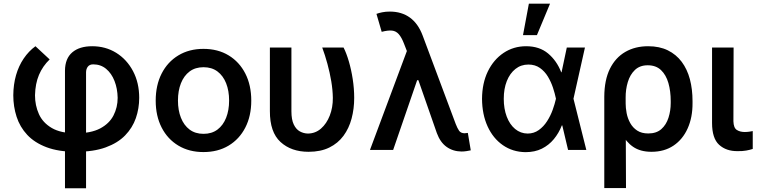

<svg xmlns="http://www.w3.org/2000/svg" viewBox="-20 -799 4031 1023"><path d="M326.2 204.1V-422.4Q326.7 -487.3 365 -520Q403.3 -552.7 471.2 -552.7Q542.5 -552.7 599.1 -517.6Q655.8 -482.4 688.7 -420.2Q721.7 -357.9 721.7 -277.8Q721.7 -221.2 703.9 -169.7Q686 -118.2 646.7 -77.6Q607.4 -37.1 543 -13.7Q478.5 9.8 385.3 9.8Q292.5 9.8 228.3 -14.4Q164.1 -38.6 125 -80.6Q85.9 -122.6 68.4 -177Q50.8 -231.4 50.8 -291.5Q51.3 -349.1 65.4 -398.4Q79.6 -447.8 106.2 -487.1Q132.8 -526.4 168.9 -552.7L244.6 -482.4Q207.5 -446.8 187.7 -400.1Q168 -353.5 166.5 -291.5Q166.5 -237.3 187.3 -191.2Q208 -145 256.1 -116.9Q304.2 -88.9 385.3 -88.9Q464.8 -88.9 513.7 -114.7Q562.5 -140.6 584.7 -183.8Q606.9 -227.1 606.9 -277.8Q606 -327.1 590.1 -367.7Q574.2 -408.2 545.4 -432.1Q516.6 -456.1 476.6 -456.1Q457.5 -456.1 448 -443.8Q438.5 -431.6 438.5 -413.1V204.1Z M1064 11.2Q987.8 11.2 930.4 -23.2Q873 -57.6 841.3 -119.4Q809.6 -181.2 809.6 -262.7Q809.6 -345.2 841.3 -407.2Q873 -469.2 930.4 -503.9Q987.8 -538.6 1064 -538.6Q1141.1 -538.6 1198.2 -503.9Q1255.4 -469.2 1287.1 -407.2Q1318.8 -345.2 1318.8 -262.7Q1318.8 -181.2 1287.1 -119.4Q1255.4 -57.6 1198.2 -23.2Q1141.1 11.2 1064 11.2ZM1064.5 -85.9Q1108.4 -85.9 1138.7 -108.6Q1168.9 -131.3 1184.8 -171.4Q1200.7 -211.4 1200.7 -263.2Q1200.7 -315.4 1184.8 -355.5Q1168.9 -395.5 1138.7 -418.2Q1108.4 -440.9 1064.5 -440.9Q1020.5 -440.9 990.2 -418.2Q960 -395.5 944.1 -355.5Q928.2 -315.4 928.2 -263.2Q928.2 -211.4 944.1 -171.4Q960 -131.3 990.2 -108.6Q1020.5 -85.9 1064.5 -85.9Z M1418 -545.9H1532.7V-206.1Q1532.7 -161.6 1545.2 -135.7Q1557.6 -109.9 1577.6 -98.9Q1597.7 -87.9 1620.6 -87.4Q1660.6 -87.9 1690.4 -114Q1720.2 -140.1 1737.1 -183.3Q1753.9 -226.6 1753.4 -277.3Q1752.9 -319.3 1745.1 -365.7Q1737.3 -412.1 1724.6 -458.7Q1711.9 -505.4 1696.8 -545.9H1810.5Q1825.7 -516.1 1838.6 -472.2Q1851.6 -428.2 1859.4 -377.4Q1867.2 -326.7 1867.2 -277.3Q1867.2 -219.2 1853.3 -167.2Q1839.4 -115.2 1810.1 -75.4Q1780.8 -35.6 1734.6 -12.9Q1688.5 9.8 1624 9.8Q1531.7 9.8 1474.6 -42.5Q1417.5 -94.7 1418 -207.5Z M2439 8.3Q2393.6 7.8 2359.6 -16.4Q2325.7 -40.5 2307.6 -89.8L2196.3 -408.7L2153.3 -513.2L2132.8 -565.9Q2119.6 -600.1 2104.7 -616.9Q2089.8 -633.8 2068.6 -636Q2047.4 -638.2 2013.7 -629.4L1985.8 -725.1Q1998.5 -730 2016.8 -733.6Q2035.2 -737.3 2057.1 -737.3Q2120.1 -737.3 2164.3 -705.1Q2208.5 -672.9 2232.4 -608.4L2408.2 -138.2Q2417 -115.7 2426 -102.5Q2435.1 -89.4 2455.1 -88.9Q2465.3 -89.8 2472.7 -90.8L2488.3 2Q2478.5 4.4 2464.8 6.3Q2451.2 8.3 2439 8.3ZM1951.2 0 2166 -575.7 2230.5 -371.6H2202.6L2074.7 0Z M2779.8 11.7Q2711.4 10.7 2659.2 -25.6Q2606.9 -62 2577.9 -125.7Q2548.8 -189.5 2548.3 -272.5Q2548.8 -355.5 2579.3 -418.5Q2609.9 -481.4 2663.1 -517.1Q2716.3 -552.7 2783.2 -552.7Q2854 -552.7 2900.1 -514.2Q2946.3 -475.6 2970.2 -414.1H3010.3L3035.2 -274.4L3104 0H3006.8L2941.9 -274.4Q2936.5 -300.8 2926.3 -331.8Q2916 -362.8 2899.2 -390.9Q2882.3 -418.9 2856.7 -437Q2831.1 -455.1 2795.4 -455.1Q2755.9 -455.1 2726.3 -431.6Q2696.8 -408.2 2680.4 -367.2Q2664.1 -326.2 2664.1 -272.5Q2664.1 -219.7 2679.9 -177.7Q2695.8 -135.7 2724.6 -111.8Q2753.4 -87.9 2791 -87.4Q2824.7 -87.4 2850.6 -106Q2876.5 -124.5 2894.8 -153.1Q2913.1 -181.6 2924.6 -213.4Q2936 -245.1 2941.9 -271.5L3000 -545.9H3096.7L3035.2 -271.5L3010.3 -130.9H2973.6Q2957.5 -89.8 2930.9 -57.6Q2904.3 -25.4 2866.9 -6.8Q2829.6 11.7 2779.8 11.7ZM2766.6 -611.8 2797.9 -779.3H2910.6L2840.8 -611.8Z M3199.7 203.1V-284.2Q3200.2 -373 3229.7 -432.6Q3259.3 -492.2 3311.8 -522.5Q3364.3 -552.7 3433.1 -552.7Q3493.7 -552.7 3538.3 -530.8Q3583 -508.8 3612.3 -469.5Q3641.6 -430.2 3655.8 -377Q3669.9 -323.7 3669.9 -260.3V-250.5Q3670.4 -173.8 3644 -115Q3617.7 -56.2 3568.6 -23.2Q3519.5 9.8 3451.2 9.8Q3392.1 9.8 3353.5 -16.6Q3314.9 -43 3291.3 -90.6Q3267.6 -138.2 3252 -202.1L3313.5 -249Q3313.5 -224.1 3318.8 -196Q3324.2 -168 3337.9 -143.3Q3351.6 -118.7 3375 -103.3Q3398.4 -87.9 3434.1 -87.9Q3477.5 -87.9 3503.7 -111.1Q3529.8 -134.3 3541.7 -171.6Q3553.7 -209 3553.7 -250.5V-260.3Q3553.7 -313.5 3541.3 -356.7Q3528.8 -399.9 3502 -425.5Q3475.1 -451.2 3431.2 -451.2Q3389.2 -451.2 3363 -426.3Q3336.9 -401.4 3325 -361.6Q3313 -321.8 3313.5 -277.8L3315.4 203.1Z M3773.9 -545.9H3888.7L3887.7 -152.8Q3888.7 -117.7 3905.8 -106.7Q3922.9 -95.7 3947.8 -95.7Q3960.4 -95.7 3972.2 -97.4Q3983.9 -99.1 3990.7 -100.6V-5.4Q3976.1 -0.5 3955.8 3.2Q3935.5 6.8 3909.7 6.3Q3849.1 6.8 3811.5 -27.6Q3773.9 -62 3773.9 -144Z"/></svg>

Font: Inter Cardless Tabular Medium
Style: Regular
Weight: 500
Designer: Rasmus Andersson
Foundry: rsms
Version: Version 4.000;git-4fc901f